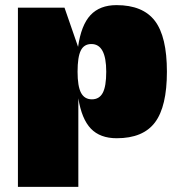

<svg xmlns="http://www.w3.org/2000/svg" viewBox="-20 -530 692 750"><path d="M435 -510Q538 -510 585 -448.5Q632 -387 632 -250Q632 -114 585.5 -52Q539 10 436 10Q371 10 335 -27.5Q299 -65 286 -146V200H50V-500H232L285 -347Q297 -432 333.5 -471Q370 -510 435 -510ZM395 -250Q395 -358 337 -358Q308 -358 295.5 -332.5Q283 -307 283 -250Q283 -193 296.5 -167.5Q310 -142 339 -142Q368 -142 381.5 -167.5Q395 -193 395 -250Z"/></svg>

Font: Fivo Sans Modern ExtBlk
Style: Regular
Weight: 950
Designer: Alexander Slobzheninov
Foundry: Alexander Slobzheninov
Version: 1.0